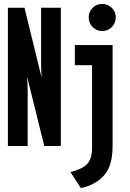

<svg xmlns="http://www.w3.org/2000/svg" viewBox="-20 -739 656 972"><path d="M20 0V-700H104L174 -414Q177 -402 182 -381.8Q187 -361.5 190 -347Q189.5 -361.5 188.8 -382.8Q188 -404 188 -413V-700H288V0H204L134 -283Q130.5 -296.5 125.5 -317.2Q120.5 -338 117 -352Q118.5 -338 119.2 -316.8Q120 -295.5 120 -285V0ZM389 213 337 132Q400 116 423 89.2Q446 62.5 446 11V-409H359V-511H550V0Q550 67.5 530.8 110.5Q511.5 153.5 471 180Q451.5 192.5 432 200.5Q412.5 208.5 389 213ZM497 -582Q468.5 -582 448.8 -602.2Q429 -622.5 429 -651Q429 -679.5 448.8 -699.2Q468.5 -719 497 -719Q526.5 -719 546.2 -699.2Q566 -679.5 566 -651Q566 -622.5 546.2 -602.2Q526.5 -582 497 -582Z"/></svg>

Font: Overpass Mono Light
Style: Regular
Weight: 300
Monospace: yes
Designer: Delve Withrington, Dave Bailey
Foundry: Delve Fonts LLC
Version: Version 4.000